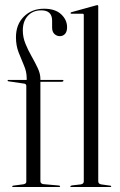

<svg xmlns="http://www.w3.org/2000/svg" viewBox="-20 -750 482 770"><path d="M142 -23.5Q142 -13.5 154 -11.5L216 -6Q221 -5.5 221 -2.5Q221 0 217.5 0H31.5Q29 0 29 -2Q29 -5 33 -5.5L74 -11Q85.5 -13 85.5 -21.5V-405Q85.5 -413 78 -414.5L13.5 -424Q10.5 -424.5 10.5 -427Q10.5 -429.5 13 -429.5H87V-437.5Q87 -462.5 76.2 -487.2Q65.5 -512 54.8 -539.5Q44 -567 44 -600.5Q44 -652 75.8 -683.5Q107.5 -715 156.5 -715Q201.5 -715 225.2 -692.8Q249 -670.5 249 -641Q249 -623 240.8 -614Q232.5 -605 220 -605Q207.5 -605 198.2 -613.8Q189 -622.5 189 -639.5V-667Q189 -708.5 145.5 -708.5Q112 -708.5 91.8 -686.8Q71.5 -665 71.5 -628Q71.5 -600.5 82 -574.8Q92.5 -549 106.5 -524.5Q120.5 -500 131.2 -477.2Q142 -454.5 142 -433.5V-429.5H230.5Q234.5 -429.5 234.5 -427Q234.5 -422 226 -422H142ZM374 -725V-23Q374 -12.5 386 -10.5L421.5 -5.5Q426 -5.5 426 -2.5Q426 0 422.5 0H265Q262 0 262 -2.5Q262 -5 269 -6.5L304 -10.5Q316 -12.5 316 -22.5V-690Q316 -695 311 -695H265.5Q263 -695 263 -697.5Q263 -700 266 -701L363.5 -728Q367.5 -729.5 370 -729.5Q374 -729.5 374 -725Z"/></svg>

Font: Fraunces 144pt Light
Style: Regular
Weight: 300
Version: Version 1.000;[b76b70a41]